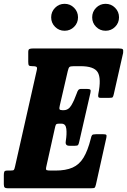

<svg xmlns="http://www.w3.org/2000/svg" viewBox="-58 -1010 681 1030"><path d="M236 -321 190.5 -116.5Q186.5 -100 192 -97.5Q197.5 -95 216 -95H239Q295 -95 331.2 -111Q367.5 -127 390.2 -164.5Q413 -202 429 -266Q432 -280.5 436 -285.2Q440 -290 457.5 -290H495Q509 -290 512 -286.5Q515 -283 512.5 -271L457 -21.5Q453.5 -6.5 450 -3.2Q446.5 0 429.5 0H-16Q-28 0 -32.8 -4.2Q-37.5 -8.5 -37.5 -21.5V-70.5Q-37.5 -84 -34.5 -89.5Q-31.5 -95 -18.5 -95H-4Q12.5 -95 16 -98.2Q19.5 -101.5 22.5 -116L139.5 -634.5Q142.5 -648 137.5 -651.5Q132.5 -655 118.5 -655H115Q100 -655 96.8 -659.5Q93.5 -664 93.5 -678.5V-730.5Q93.5 -744.5 100 -747.2Q106.5 -750 119.5 -750H578Q596 -750 600.2 -746Q604.5 -742 602.5 -726L552.5 -505Q549.5 -491.5 546.2 -488.2Q543 -485 527 -485H482.5Q470.5 -485 469.2 -491Q468 -497 469.5 -506Q486 -589 466.5 -622Q447 -655 374 -655H338.5Q319 -655 314.2 -650.2Q309.5 -645.5 305.5 -628.5L263 -445Q259 -429 261.5 -424Q264 -419 276 -419H284Q309.5 -419 325 -445.5Q340.5 -472 354 -510Q357 -520 361.8 -526.5Q366.5 -533 377.5 -533H408Q423 -533 426.5 -528.8Q430 -524.5 427 -511.5L366.5 -247.5Q364 -236.5 360.8 -232.2Q357.5 -228 344.5 -228H314.5Q300.5 -228 296.5 -235.5Q292.5 -243 295 -253.5Q301 -291 297.8 -318.8Q294.5 -346.5 272 -346.5H258Q245 -346.5 242 -341.2Q239 -336 236 -321ZM508.5 -845Q478.5 -845 457.5 -866Q436.5 -887 436.5 -917Q436.5 -947 457.5 -968.2Q478.5 -989.5 508.5 -989.5Q538.5 -989.5 559.5 -968.2Q580.5 -947 580.5 -917Q580.5 -887 559.5 -866Q538.5 -845 508.5 -845ZM288.5 -845Q258.5 -845 237.5 -866Q216.5 -887 216.5 -917Q216.5 -947 237.5 -968.2Q258.5 -989.5 288.5 -989.5Q318.5 -989.5 339.5 -968.2Q360.5 -947 360.5 -917Q360.5 -887 339.5 -866Q318.5 -845 288.5 -845Z"/></svg>

Font: Besley* Condensed
Style: Bold Italic
Weight: 700
Width: 3
Italic angle: -13°
Designer: Owen Earl
Foundry: indestructible type*
Version: Version 3.000; ttfautohint (v1.8.3)